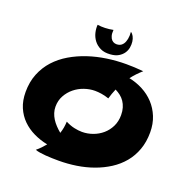

<svg xmlns="http://www.w3.org/2000/svg" viewBox="-163 -1077 1236 1266"><g transform="rotate(20 455.5 -444.5)"><path d="M706.1 -709Q686.5 -691.9 669.2 -673.6Q651.9 -655.3 636.2 -634.8Q687.5 -624.5 733.2 -600.6Q778.8 -576.7 813 -540Q847.2 -503.4 867.2 -454.3Q887.2 -405.3 887.2 -345.2Q887.2 -278.3 867.4 -223.9Q847.7 -169.4 812.5 -127.2Q777.3 -85 729.5 -54.2Q681.6 -23.4 625.5 -3.2Q569.3 17.1 507.6 26.6Q445.8 36.1 382.8 36.1Q360.8 36.1 336.9 35.4Q313 34.7 290.8 33Q268.6 31.2 249.3 28.1Q230 24.9 217.8 20Q234.9 5.9 249 -8.8Q263.2 -23.4 275.9 -39.1Q224.6 -49.3 178.7 -71.3Q132.8 -93.3 98.4 -127.2Q64 -161.1 43.9 -208Q23.9 -254.9 23.9 -315.9Q23.9 -386.7 47.1 -444.1Q70.3 -501.5 110.6 -545.7Q150.9 -589.8 205.1 -621.8Q259.3 -653.8 321.8 -674.6Q384.3 -695.3 451.9 -705.1Q519.5 -714.8 585.9 -714.8Q614.7 -714.8 644.3 -713.4Q673.8 -711.9 706.1 -709ZM668 -387.2Q668 -415.5 661.1 -438.2Q654.3 -460.9 642.1 -479Q629.9 -497.1 613 -510.3Q596.2 -523.4 576.2 -533.2Q568.4 -515.6 562.3 -498Q556.2 -480.5 550.8 -461.9Q522.5 -471.7 497.8 -475.3Q473.1 -479 452.1 -479Q415.5 -479 377.9 -466.1Q340.3 -453.1 310.3 -428.7Q280.3 -404.3 261.2 -369.6Q242.2 -335 242.2 -292Q242.2 -270 248.8 -249.3Q255.4 -228.5 267.3 -209.5Q279.3 -190.4 295.7 -173.1Q312 -155.8 331.1 -140.1Q337.9 -160.6 341.6 -180.9Q345.2 -201.2 346.2 -224.1Q378.4 -207.5 408 -201.2Q437.5 -194.8 462.9 -194.8Q501 -194.8 537.8 -208Q574.7 -221.2 603.8 -246.1Q632.8 -271 650.4 -306.6Q668 -342.3 668 -387.2ZM541 -925.3Q552.7 -918.5 561 -902.8Q569.3 -887.2 571.8 -867.4Q574.2 -847.7 570.6 -826.2Q566.9 -804.7 554.2 -786.1Q541.5 -767.6 519.5 -754.6Q497.6 -741.7 463.9 -739.3Q422.9 -735.8 394 -749.8Q365.2 -763.7 347.7 -787.1Q330.1 -810.5 323.2 -839.1Q316.4 -867.7 318.8 -894Q343.3 -890.1 371.8 -891.1Q400.4 -892.1 428.7 -897.9Q426.3 -873 431.2 -856.2Q436 -839.4 445.3 -829.8Q454.6 -820.3 466.8 -817.4Q479 -814.5 490.7 -816.9Q502.4 -818.8 510.7 -824.7Q519 -830.6 524.7 -838.6Q530.3 -846.7 533.7 -856.2Q537.1 -865.7 539.1 -875.5Q543.5 -897.9 541 -925.3Z"/></g></svg>

Font: Shojumaru
Style: Regular
Weight: 400
Version: Version 1.001